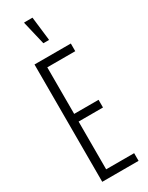

<svg xmlns="http://www.w3.org/2000/svg" viewBox="-233 -937 750 975"><g transform="rotate(-30 142.0 -449.5)"><path d="M49 0V-688H262V-643H98V-370H241V-325H98V-45H262V0ZM142 -759 110 -894V-899H159L175 -764V-759Z"/></g></svg>

Font: Saira UltraCondensed Light
Style: Regular
Weight: 300
Width: 1
Designer: Hector Gatti with collaboration of the Omnibus-Type team
Foundry: Omnibus-Type
Version: Version 1.101